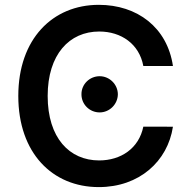

<svg xmlns="http://www.w3.org/2000/svg" viewBox="-20 -757 780 787"><path d="M567.5 -486.5H688.9C665.5 -644.9 542.3 -737.2 384.9 -737.2C196 -737.2 55 -597.7 55 -363.6C55 -130 194.6 9.9 384.9 9.9C551.1 9.9 667.3 -95.9 688.9 -237.6L567.5 -237.9C549.4 -148.8 475.5 -99.4 386.4 -99.4C264.9 -99.4 175.4 -191.4 175.4 -363.6C175.4 -533.7 264.2 -627.8 386.7 -627.8C476.9 -627.8 550.8 -576.7 567.5 -486.5ZM313.9 -370.7C313.6 -329.2 347.3 -296.2 388.5 -296.2C428.6 -296.2 462.7 -329.2 463.1 -370.7C462.7 -411.6 428.6 -444.6 388.5 -444.6C347.3 -444.6 313.6 -411.6 313.9 -370.7Z"/></svg>

Font: Magic Ui Pro Semi Bold
Style: Regular
Weight: 600
Designer: Stefan Endress, Andreas Faust
Version: Version 1.000;FEAKit 1.0